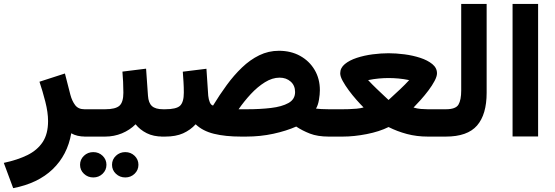

<svg xmlns="http://www.w3.org/2000/svg" viewBox="-46 -705 2864 991"><path d="M395 0Q350.6 0 321.8 -17.1Q302.2 95.2 225.8 168.5Q149.4 241.7 22 266.1L-26.4 135.7Q44.4 120.6 95.5 95.5Q146.5 70.3 174.3 28.3Q202.1 -13.7 202.1 -80.1Q202.1 -124.5 188 -179.9Q173.8 -235.4 157.7 -283.2L289.1 -325.7L317.4 -215.3Q325.7 -184.1 341.8 -162.6Q357.9 -141.1 389.6 -141.1H408.7V0Z M389.2 -141.1H496.6Q550.3 -141.1 570.6 -159.4Q590.8 -177.7 590.8 -226.6Q590.8 -255.4 589.4 -282.5Q587.9 -309.6 585.9 -335.4L708 -350.6L717.8 -210.9Q720.2 -173.8 738.3 -157.5Q756.3 -141.1 795.9 -141.1H806.2V0H794.9Q746.1 0 711.2 -17.6Q676.3 -35.2 653.8 -63.5Q624 -33.7 583.3 -16.8Q542.5 0 496.6 0H389.2ZM532.2 145.5Q532.2 118.2 552.2 99.1Q572.3 80.1 600.6 80.1Q628.9 80.1 648.7 99.1Q668.5 118.2 668.5 145.5Q668.5 172.9 648.7 191.9Q628.9 210.9 600.6 210.9Q572.3 210.9 552.2 191.9Q532.2 172.9 532.2 145.5ZM367.2 145.5Q367.2 118.2 387.2 99.1Q407.2 80.1 435.5 80.1Q463.9 80.1 483.6 99.1Q503.4 118.2 503.4 145.5Q503.4 172.9 483.6 191.9Q463.9 210.9 435.5 210.9Q407.2 210.9 387.2 191.9Q367.2 172.9 367.2 145.5Z M1224.1 0H1198.2Q1117.2 0 1058.6 -14.4Q1000 -28.8 963.9 -63.5Q936.5 -33.7 898.9 -16.8Q861.3 0 806.2 0H786.1L786.6 -141.1H806.2Q864.3 -141.1 883.5 -159.4Q902.8 -177.7 902.8 -227.1Q902.8 -254.9 901.1 -282Q899.4 -309.1 897.5 -335L1019.5 -350.1L1028.8 -210.9Q1030.8 -191.4 1036.9 -177Q1043 -162.6 1053.7 -160.2Q1086.9 -214.8 1124 -265.6Q1161.1 -316.4 1202.9 -356.4Q1244.6 -396.5 1292.2 -419.7Q1339.8 -442.9 1393.6 -442.9Q1455.6 -442.9 1503.2 -416.5Q1550.8 -390.1 1577.9 -344.2Q1605 -298.3 1605 -239.3Q1605 -217.8 1600.3 -189.9Q1595.7 -162.1 1585 -144.5Q1596.2 -143.1 1612.3 -142.1Q1628.4 -141.1 1650.9 -141.1H1665.5V0H1651.4Q1593.3 0 1553.7 -15.4Q1514.2 -30.8 1482.9 -51.8Q1432.1 -29.3 1365 -14.6Q1297.9 0 1224.1 0ZM1397 -304.2Q1359.4 -304.2 1321.3 -280.5Q1283.2 -256.8 1248.5 -219.5Q1213.9 -182.1 1185.5 -141.1H1230Q1295.9 -141.1 1352.3 -147.7Q1408.7 -154.3 1442.9 -173.3Q1477.1 -192.4 1477.1 -230Q1477.1 -263.7 1454.3 -283.9Q1431.6 -304.2 1397 -304.2Z M1959.5 -430.2Q1998 -430.2 2041.5 -424.6Q2085 -418.9 2123 -406.5Q2161.1 -394 2185.3 -374.3Q2209.5 -354.5 2209.5 -326.7Q2209.5 -310.5 2197 -287.1Q2184.6 -263.7 2165.3 -238Q2146 -212.4 2125.2 -189.2Q2104.5 -166 2088.4 -149.9Q2108.4 -144 2127 -142.6Q2145.5 -141.1 2161.6 -141.1H2237.8V0H2162.1Q2105 0 2054.4 -13.4Q2003.9 -26.9 1959.5 -49.3Q1912.6 -25.9 1846.9 -12.9Q1781.2 0 1723.1 0H1646V-141.1H1723.6Q1734.9 -141.1 1754.2 -141.6Q1773.4 -142.1 1794.4 -144Q1815.4 -146 1830.6 -150.4Q1814.5 -166.5 1793.9 -189.7Q1773.4 -212.9 1754.4 -238.5Q1735.4 -264.2 1722.7 -287.4Q1710 -310.5 1710 -326.7Q1710 -354.5 1733.9 -374.3Q1757.8 -394 1795.9 -406.5Q1834 -418.9 1877.4 -424.6Q1920.9 -430.2 1959.5 -430.2ZM1960 -302.2Q1936 -302.2 1909.4 -299.8Q1882.8 -297.4 1854 -291.5Q1874.5 -269.5 1899.2 -245.8Q1923.8 -222.2 1941.7 -205.6Q1959.5 -189 1959.5 -189Q1959.5 -189 1977.5 -205.6Q1995.6 -222.2 2020.8 -245.8Q2045.9 -269.5 2065.9 -291.5Q2037.6 -297.4 2011 -299.8Q1984.4 -302.2 1960 -302.2Z M2218.3 -141.1H2255.4Q2306.2 -141.1 2320.3 -165Q2334.5 -189 2334.5 -237.8V-684.6H2465.8V-226.1Q2465.8 -114.3 2416.3 -57.1Q2366.7 0 2254.9 0H2218.3Z M2731.4 -684.6V-0.5H2599.6V-684.6Z"/></svg>

Font: Vazirmatn RD UI ExtraBold
Style: Regular
Weight: 800
Designer: Saber Rastikerdar
Foundry: Saber Rastikerdar
Version: Version 33.003